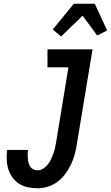

<svg xmlns="http://www.w3.org/2000/svg" viewBox="-20 -999 593 1027"><path d="M181 8Q154 8 128.5 2.5Q103 -3 82.5 -16Q62 -29 47 -49.5Q32 -70 24.5 -94Q17 -118 16 -144.5Q15 -171 18 -197H130Q128 -185 128 -173.5Q128 -162 129 -150Q130 -138 133 -127Q136 -116 142 -107Q148 -98 158.5 -93Q169 -88 181 -88Q197 -88 211.5 -97.5Q226 -107 236.5 -120.5Q247 -134 254 -149.5Q261 -165 266.5 -180.5Q272 -196 275 -211.5Q278 -227 281 -243L346 -639H234V-735H475L391 -228Q387 -200 379.5 -172.5Q372 -145 359.5 -119Q347 -93 329.5 -69Q312 -45 288 -27Q264 -9 236 -0.5Q208 8 181 8ZM307 -804 262 -841 375 -979H487L553 -836L500 -809L422 -915Z"/></svg>

Font: Iosevka Curly
Style: Bold Italic
Weight: 700
Italic angle: -9°
Monospace: yes
Designer: Belleve Invis
Foundry: Belleve Invis
Version: Version 22.1.2; ttfautohint (v1.8.4)